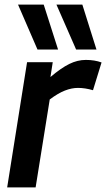

<svg xmlns="http://www.w3.org/2000/svg" viewBox="-20 -810 459 830"><path d="M208 -541 198 -477Q244 -516 279.5 -533.5Q315 -551 351 -551Q389 -551 419 -540L382 -420Q348 -430 317 -430Q290 -430 260.5 -418.5Q231 -407 195 -380L134 0H11L97 -541ZM142 -596 58 -790H169L231 -596ZM309 -596 224 -790H336L397 -596Z"/></svg>

Font: Georama SemiBold
Style: Italic
Weight: 600
Italic angle: -9°
Designer: Jean-Baptiste Levee
Foundry: Production Type
Version: Version 1.000